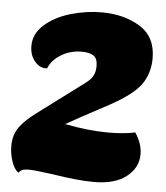

<svg xmlns="http://www.w3.org/2000/svg" viewBox="-51 -725 677 783"><g transform="rotate(5 288.0 -334.0)"><path d="M332 -460Q332 -492 314.5 -502.5Q297 -513 267 -513Q220 -513 182.5 -490Q145 -467 132 -433Q103 -430 81.5 -455.5Q60 -481 60 -519Q60 -569 102 -606Q144 -643 207.5 -661.5Q271 -680 334 -680Q426 -680 491.5 -639.5Q557 -599 557 -511Q557 -457 531 -413.5Q505 -370 426 -323Q410 -313 353 -283Q291 -250 225 -213Q322 -194 404 -194Q466 -194 513 -204Q542 -160 542 -117Q542 -62 495 -25Q448 12 362 12Q296 12 190 -5Q116 -15 95 -15Q76 -15 67 -11Q58 -7 52 1Q35 -11 24.5 -42Q14 -73 14 -106Q14 -148 34.5 -179Q55 -210 102 -245L292 -387Q314 -403 323 -419.5Q332 -436 332 -460Z"/></g></svg>

Font: Sansita Black Italic
Style: Regular
Weight: 900
Italic angle: -11°
Designer: Pablo Cosgaya
Foundry: Omnibus-Type
Version: Version 1.006